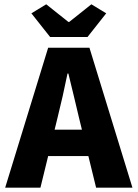

<svg xmlns="http://www.w3.org/2000/svg" viewBox="-20 -873 640 893"><path d="M4 0 204 -651H396L596 0H427L348 -323Q337 -371 323.5 -426Q310 -481 298 -531H294Q284 -481 271.5 -426Q259 -371 247 -323L168 0ZM142 -147V-270H456V-147ZM213 -701 126 -811 195 -853 298 -771H302L405 -853L474 -811L387 -701Z"/></svg>

Font: Source Code Pro ExtraLight ExtraBold
Style: Regular
Weight: 800
Monospace: yes
Version: Version 1.018;hotconv 1.0.116;makeotfexe 2.5.65601